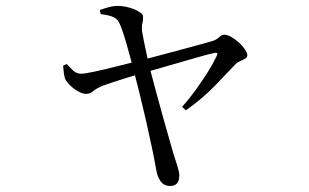

<svg xmlns="http://www.w3.org/2000/svg" viewBox="-20 -571 1040 646"><path d="M552.4 54.7Q531.5 54.7 520.3 38.7Q509 22.7 505.4 -0.7Q500.4 -30.2 491.4 -73.2Q482.4 -116.2 471.5 -164.1Q460.7 -211.9 449.7 -256.2Q438.7 -300.5 430.1 -333.3Q426.3 -348.2 420.2 -370.9Q414.1 -393.7 407.2 -418Q400.3 -442.4 393.4 -463.1Q386.5 -483.7 381.3 -493.9Q374.3 -508.7 359.1 -514.6Q344 -520.5 318.6 -523.4L316.2 -537.5Q331.5 -543 346.5 -547Q361.6 -551.1 377.4 -551.1Q389.8 -551.1 404.4 -548.1Q418.9 -545.1 431.6 -539.8Q444.4 -534.5 452.8 -528.2Q461.3 -522 461.3 -515.5Q462.1 -504.3 459.4 -493.8Q456.7 -483.4 457.7 -467.2Q459.5 -457.4 463.3 -436.9Q467.2 -416.3 472.6 -392.1Q477.9 -367.8 482.7 -346.7Q492.7 -308 504.3 -265.1Q515.9 -222.1 527.5 -180.7Q539 -139.4 548.7 -105.5Q558.4 -71.7 564.4 -51.2Q570.2 -33.7 576.7 -12.9Q583.3 7.9 583.3 19.4Q583.3 54.7 552.4 54.7ZM592.6 -211.5Q618.5 -240.5 641.1 -272.1Q663.7 -303.7 681.6 -332.6Q699.4 -361.5 708.5 -381.6Q712.9 -390.2 710.3 -392.3Q707.7 -394.4 699.7 -392.4Q684.9 -389.4 655.9 -381.3Q626.9 -373.3 591.2 -362.8Q555.5 -352.3 520.7 -342.4Q485.8 -332.5 459.4 -325.1Q436.2 -318.3 408.9 -310Q381.6 -301.7 359.2 -294.2Q336.9 -286.7 327.3 -283.1Q305.7 -274.6 294.4 -264.9Q283 -255.1 269.7 -255.1Q258.6 -255.1 244.2 -262.9Q229.7 -270.6 217.2 -282.5Q204.6 -294.4 198.9 -306Q196.4 -313.3 194.9 -324.7Q193.3 -336.2 192.3 -349.9L204.4 -355.6Q214.3 -345.6 225 -334.7Q235.7 -323.7 252.4 -322.9Q263.5 -322.9 296 -329.6Q328.4 -336.3 370.8 -347.2Q413.2 -358.1 452.4 -367.7Q476.8 -373.7 512.4 -383.4Q548.1 -393.1 585.3 -402.9Q622.6 -412.7 652.3 -421Q682.1 -429.2 695.2 -433Q707.9 -437.2 717.3 -445.8Q726.8 -454.3 734.6 -454.3Q744.9 -454.3 758.2 -446.7Q771.5 -439.2 783.7 -428Q795.9 -416.8 804 -405Q812.1 -393.2 812.1 -385.5Q812.1 -378.2 804.9 -373.8Q797.8 -369.4 788.1 -365.4Q778.5 -361.4 772 -354.6Q746.6 -327.4 703.3 -282.8Q660.1 -238.2 605.4 -199.9Z"/></svg>

Font: Noto Serif KR ExtraLight
Style: Regular
Weight: 200
Designer: Ryoko NISHIZUKA 西塚涼子 (kana & ideographs); Frank Grießhammer (Latin, Greek & Cyrillic); Wenlong ZHANG 张文龙 (bopomofo); San
Foundry: Adobe
Version: Version 2.002-H1;hotconv 1.1.0;makeotfexe 2.6.0